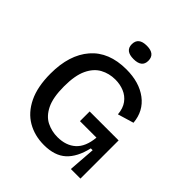

<svg xmlns="http://www.w3.org/2000/svg" viewBox="-235 -1014 1177 1177"><g transform="rotate(45 353.5 -425.5)"><path d="M340 13Q259 13 195.5 -24Q132 -61 95.5 -136.5Q59 -212 59 -326Q59 -488 139 -580.5Q219 -673 370 -673Q482 -673 553 -619.5Q624 -566 632 -472L528 -441Q524 -490 501 -521Q478 -552 442.5 -566.5Q407 -581 367 -581Q313 -581 269 -557Q225 -533 199 -478Q173 -423 173 -329Q173 -232 200 -177.5Q227 -123 271 -101.5Q315 -80 364 -80Q438 -80 483 -120.5Q528 -161 536 -247H393V-331H644V0H561L574 -176H558Q536 -81 484.5 -34Q433 13 340 13ZM356 -748Q284 -748 284 -805Q284 -864 356 -864Q428 -864 428 -805Q428 -748 356 -748Z"/></g></svg>

Font: Bricolage Grotesque 10pt Medium
Style: Regular
Weight: 500
Designer: Mathieu Triay
Foundry: Atelier Triay
Version: Version 1.000; ttfautohint (v1.8.4.7-5d5b);gftools[0.9.32]